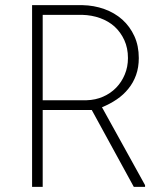

<svg xmlns="http://www.w3.org/2000/svg" viewBox="-20 -731 640 751"><path d="M338.9 -300.8 503.4 0H547.4V-6.8L378.9 -311.5Q410.2 -324.2 436.8 -342.3Q463.4 -360.4 482.4 -384.3Q501.5 -407.7 512.2 -437.5Q522.9 -467.3 522.9 -503.9Q522.9 -551.8 505.6 -589.6Q488.3 -627.4 458.5 -654.3Q428.2 -681.2 387.9 -695.6Q347.7 -710 302.2 -710.9H105.5V0H147V-300.8ZM147 -338.9V-672.9H301.8Q338.9 -671.9 371.6 -660.2Q404.3 -648.4 428.2 -627Q452.1 -605 466.3 -574Q480.5 -543 480.5 -503.9Q480.5 -469.2 468 -439.5Q455.6 -409.7 434.1 -387.7Q412.6 -365.7 383.1 -352.8Q353.5 -339.8 318.8 -338.9Z"/></svg>

Font: Roboto Mono ExtraLight
Style: Regular
Weight: 250
Monospace: yes
Designer: Google
Version: Version 3.000